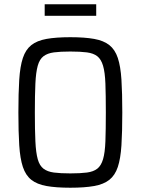

<svg xmlns="http://www.w3.org/2000/svg" viewBox="-20 -870 658 898"><path d="M309 8Q242 8 197.5 0Q153 -8 126.5 -29Q100 -50 87 -89Q74 -128 70 -190.5Q66 -253 66 -344Q66 -435 70 -497.5Q74 -560 87 -599Q100 -638 126.5 -659Q153 -680 197.5 -688Q242 -696 309 -696Q376 -696 420.5 -688Q465 -680 491.5 -659Q518 -638 531 -599Q544 -560 548 -497.5Q552 -435 552 -344Q552 -253 548 -190.5Q544 -128 531 -89Q518 -50 491.5 -29Q465 -8 420.5 0Q376 8 309 8ZM309 -59Q356 -59 386.5 -63Q417 -67 435 -81Q453 -95 462 -125.5Q471 -156 473 -209Q475 -262 475 -344Q475 -426 473 -479Q471 -532 462 -562.5Q453 -593 435 -607Q417 -621 386.5 -625Q356 -629 309 -629Q262 -629 232 -625Q202 -621 183.5 -607Q165 -593 156.5 -562.5Q148 -532 145.5 -479Q143 -426 143 -344Q143 -262 145.5 -209Q148 -156 156.5 -125.5Q165 -95 183.5 -81Q202 -67 232 -63Q262 -59 309 -59ZM189 -796V-850H430V-796Z"/></svg>

Font: Saira SemiCondensed
Style: Regular
Weight: 400
Width: 4
Designer: Hector Gatti with collaboration of the Omnibus-Type team
Foundry: Omnibus-Type
Version: Version 1.101